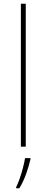

<svg xmlns="http://www.w3.org/2000/svg" viewBox="-20 -780 247 1021"><path d="M117 0H91V-760H117ZM142 67Q133 106 118.5 146Q104 186 83 221H66V215Q74 200 84 171.5Q94 143 102 112.5Q110 82 113 61H142Z"/></svg>

Font: Noto Sans Devanagari Thin
Style: Regular
Weight: 100
Designer: Jelle Bosma - Monotype Design Team
Foundry: Monotype Imaging Inc.
Version: Version 2.004; ttfautohint (v1.8.4.7-5d5b)